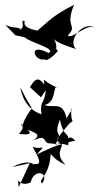

<svg xmlns="http://www.w3.org/2000/svg" viewBox="-54 -542 420 801"><path d="M50 -386C65 -367 187 -338 148 -321C60 -368 88 -281 135 -295C128 -292 145 -280 188 -330C171 -340 192 -343 170 -381C181 -359 283 -333 265 -336C221 -373 300 -464 346 -422C315 -454 247 -375 229 -394C273 -440 214 -424 255 -522C163 -476 144 -448 104 -416C118 -410 34 -423 50 -452C24 -469 58 -426 27 -418C40 -430 -11 -423 -34 -440L10 -395ZM137 -166C132 -106 111 -124 119 -65C56 -87 37 -140 31 -178C86 -62 88 -109 60 -63C23 1 58 -24 25 17C89 23 79 12 32 -27C46 12 143 6 82 46C150 11 120 60 157 56C231 72 223 4 260 45C172 60 92 108 99 103C144 51 121 87 82 70C106 116 127 148 87 142C97 164 87 109 -3 155L70 139L24 239C18 178 19 244 74 219C87 159 155 176 122 223C101 209 150 195 157 108C157 87 162 123 220 145C156 89 245 48 177 61C215 -7 164 40 196 -43C215 47 236 -6 231 64C168 49 172 50 234 -25C264 -52 240 -11 243 -88C253 -91 236 -73 224 -48C207 -125 167 -88 132 -104C185 -115 165 -197 187 -175C110 -210 132 -225 130 -189C100 -236 81 -193 71 -178L117 -136Z"/></svg>

Font: Hussar Lance
Style: Regular
Weight: 700
Foundry: Cannot Into Space Fonts, PlusOne Fonts
Version: Version 2.27